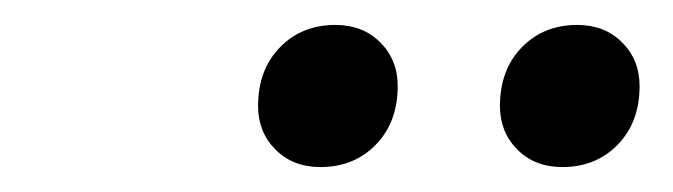

<svg xmlns="http://www.w3.org/2000/svg" viewBox="-20 -716 540 154"><path d="M237 -582Q215 -582 201 -596Q187 -610 187 -631Q187 -660 204.5 -678Q222 -696 249 -696Q271 -696 285 -682Q299 -668 299 -647Q299 -618 281.5 -600Q264 -582 237 -582ZM431 -582Q409 -582 395 -596Q381 -610 381 -631Q381 -660 398.5 -678Q416 -696 443 -696Q465 -696 479 -682Q493 -668 493 -647Q493 -618 475.5 -600Q458 -582 431 -582Z"/></svg>

Font: Elaine Sans
Style: Italic
Weight: 400
Italic angle: -13°
Designer: Wei Huang
Foundry: Wei Huang
Version: Version 2.001;December 24, 2019;FontCreator 12.0.0.2547 64-b